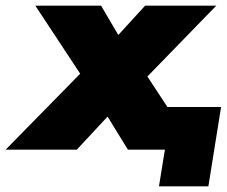

<svg xmlns="http://www.w3.org/2000/svg" viewBox="-105 -530 803 680"><path d="M-85 0 179 -269 20 -510H253L314 -406L409 -510H661L417 -259L488 -151H678L633 130H458L479 0H348L276 -117L167 0Z"/></svg>

Font: Winston Black
Style: Italic
Weight: 900
Italic angle: -9°
Designer: Original fonts by Vernon Adams / Changes by Cristiano Sobral
Foundry: VOriginal fonts by Vernon Adams / Changes by Cristiano Sobral
Version: Version 2.503;July 17, 2020;FontCreator 13.0.0.2655 64-bit